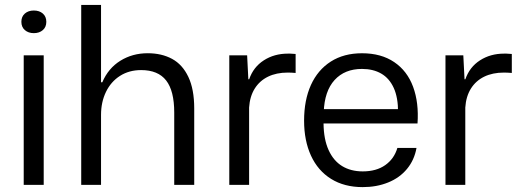

<svg xmlns="http://www.w3.org/2000/svg" viewBox="-20 -749 2115 778"><path d="M76.1 -524.7H157.1V0H76.1ZM66.6 -660.6Q66.6 -681.7 80.7 -694.1Q94.9 -706.4 117.1 -706.4Q139.4 -706.4 153.6 -694.1Q167.7 -681.7 167.7 -660.6Q167.7 -639.4 153.6 -627.1Q139.4 -614.7 117.1 -614.7Q94.9 -614.7 80.7 -627.1Q66.6 -639.4 66.6 -660.6Z M309.1 -729H389.4V-415.7H394.6Q418.6 -472.3 467.6 -502.8Q516.7 -533.3 578.4 -533.3Q635.1 -533.3 677.3 -510.4Q719.4 -487.6 743.2 -437.5Q767 -387.4 767 -309.4V0H686V-293.1Q686 -381 653.2 -423Q620.4 -465 552 -465Q503 -465 466.2 -441.5Q429.4 -418 409.4 -376.6Q389.4 -335.3 389.4 -283.7V0H309.1Z M909.1 -524.7H981.4L986.3 -427.9H989.7Q1006.7 -477.3 1049 -504.5Q1091.3 -531.7 1146.4 -531.7Q1151.4 -531.7 1156.4 -531.7Q1167.1 -531 1177.9 -530.3V-453.4Q1160.1 -454.9 1146 -454.9Q1100 -454.9 1066 -438.3Q1032 -421.7 1012.1 -389.9Q992.3 -358.1 989.4 -313.4V0H909.1Z M1212.2 -260.3Q1212.2 -343.3 1239.9 -404.6Q1267.7 -465.8 1320.4 -499.5Q1373.2 -533.2 1446.8 -533.2Q1524.5 -533.2 1577.3 -497.4Q1630.2 -461.7 1653.9 -397.3Q1677.7 -332.8 1671.8 -248.7H1291Q1291.7 -184.5 1311.5 -140.9Q1331.3 -97.3 1366.5 -75.9Q1401.7 -54.5 1449.7 -54.5Q1505 -54.5 1541.1 -80Q1577.2 -105.5 1590.2 -149.5H1667.7Q1659 -100.5 1629.1 -64.4Q1599.2 -28.3 1552.7 -9.6Q1506.3 9.2 1449.7 9.2Q1375 9.2 1321.6 -24.1Q1268.2 -57.3 1240.2 -118.2Q1212.2 -179 1212.2 -260.3ZM1283.3 -306.8H1601.7L1593 -293.5Q1593.3 -353.8 1575.4 -392.9Q1557.5 -432 1524.8 -450.8Q1492 -469.7 1446.8 -469.7Q1376.8 -469.7 1335.8 -424.8Q1294.8 -379.8 1291.8 -295Z M1785.1 -524.7H1857.4L1862.3 -427.9H1865.7Q1882.7 -477.3 1925 -504.5Q1967.3 -531.7 2022.4 -531.7Q2027.4 -531.7 2032.4 -531.7Q2043.1 -531 2053.9 -530.3V-453.4Q2036.1 -454.9 2022 -454.9Q1976 -454.9 1942 -438.3Q1908 -421.7 1888.1 -389.9Q1868.3 -358.1 1865.4 -313.4V0H1785.1Z"/></svg>

Font: Mona Sans VF XLt
Style: Regular
Weight: 200
Designer: Deni Anggara
Foundry: GitHub
Version: Version 2.000;Glyphs 3.2.3 (3260)